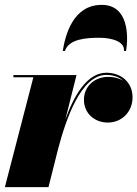

<svg xmlns="http://www.w3.org/2000/svg" viewBox="-20 -768 564 788"><path d="M488.5 -559H497.5C507.5 -620 507.5 -748 397.5 -748C277.5 -748 247.5 -620 237.5 -559H246.5C262.5 -608 333.5 -613 387.5 -613C441.5 -613 493.5 -596 488.5 -559ZM117 -451 0 0H179L218.5 -157C250.5 -277.5 312 -460.5 416 -460.5C444.5 -460.5 469 -452 486.5 -436.5C469.5 -447 447.5 -452.5 424 -452.5C369.5 -452.5 324.5 -415 324.5 -358.5C324.5 -303.5 367.5 -265 422.5 -265C480.5 -265 524 -309.5 524 -368.5C524 -430.5 477 -469.5 416.5 -469.5C338 -469.5 284.5 -377.5 248.5 -278.5L294 -460H35V-451Z"/></svg>

Font: Bodoni* 24pt Fatface
Style: Italic
Weight: 900
Italic angle: -13°
Version: Version 2.3